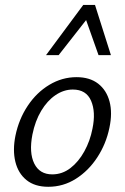

<svg xmlns="http://www.w3.org/2000/svg" viewBox="-20 -726 491 755"><path d="M169.9 8.5Q116.9 8.5 84.2 -17.9Q51.5 -44.3 40.4 -89.9Q29.3 -135.5 40.7 -192.4Q54.2 -257.8 89.1 -310.1Q124 -362.5 174.1 -392.5Q224.3 -422.6 281 -422.6Q332.8 -422.6 365.9 -397.1Q398.9 -371.5 410.8 -326.7Q422.7 -281.9 410.2 -223.3Q397.2 -160.2 362.7 -107.4Q328.3 -54.6 278.6 -23.1Q229 8.5 169.9 8.5ZM185.5 -40.3Q224.8 -40.3 257 -65.1Q289.1 -89.9 311.7 -130.9Q334.3 -171.9 343.5 -219.5Q357.3 -285.3 338.2 -329.6Q319.1 -373.9 266.4 -373.9Q230.6 -373.9 198.2 -351.9Q165.8 -329.9 142 -290.2Q118.2 -250.5 107.4 -196.7Q93.7 -125.5 114.7 -82.9Q135.7 -40.3 185.5 -40.3ZM160.9 -509.1 307.3 -706.5H353.6L334.3 -667.1L210.5 -509.1ZM367.5 -509.1 311.9 -666 307.3 -706.5H353.6L416.2 -509.1Z"/></svg>

Font: Ysabeau
Style: Bold Italic
Weight: 700
Italic angle: -12°
Designer: Christian Thalmann (Catharsis Fonts)
Version: Version 2.002